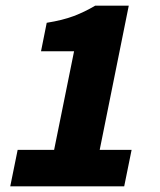

<svg xmlns="http://www.w3.org/2000/svg" viewBox="-20 -654 560 674"><path d="M16 0 42 -128H170L240 -474H124L144 -574Q200 -583 238.5 -597.5Q277 -612 314 -634H432L330 -128H442L416 0Z"/></svg>

Font: Source Sans 3 Black
Style: Italic
Weight: 900
Italic angle: -11°
Designer: Paul D. Hunt
Foundry: Adobe
Version: Version 3.052;hotconv 1.1.0;makeotfexe 2.6.0